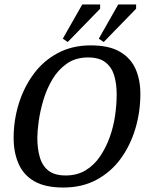

<svg xmlns="http://www.w3.org/2000/svg" viewBox="-20 -830 664 859"><path d="M263 9Q183 9 134.5 -18.5Q86 -46 63.5 -96.5Q41 -147 41 -213Q41 -292 64 -366Q87 -440 130.5 -499Q174 -558 238.5 -592.5Q303 -627 386 -627Q468 -627 516.5 -598.5Q565 -570 586.5 -521.5Q608 -473 608 -410Q608 -329 585.5 -254Q563 -179 520 -120Q477 -61 412.5 -26Q348 9 263 9ZM274 -45Q325 -45 363 -68Q401 -91 427.5 -130Q454 -169 471 -216.5Q488 -264 495 -313.5Q502 -363 502 -407Q502 -455 491 -492Q480 -529 452 -551Q424 -573 374 -573Q318 -573 278.5 -545Q239 -517 213.5 -473.5Q188 -430 173.5 -380.5Q159 -331 153 -286Q147 -241 147 -213Q147 -164 158.5 -125.5Q170 -87 197.5 -66Q225 -45 274 -45ZM444 -642 422 -657 509 -810H589V-791ZM283 -642 261 -657 348 -810H428V-791Z"/></svg>

Font: Manuale Medium
Style: Italic
Weight: 500
Italic angle: -11°
Version: Version 1.002